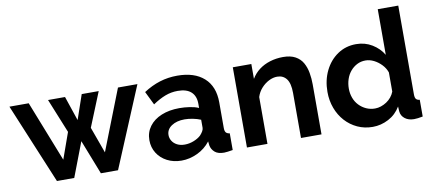

<svg xmlns="http://www.w3.org/2000/svg" viewBox="-67 -978 2784 1235"><g transform="rotate(-10 1324.5 -360.0)"><path d="M711 -524H838L619 0H507L419 -225L333 0H220L2 -524H128L284 -128L345 -299L254 -523H365L419 -363L474 -523H585L494 -299L556 -128Z M851 -155Q851 -206 879.5 -244.5Q908 -283 959 -304Q1010 -325 1076 -325Q1109 -325 1143 -320Q1177 -315 1202 -304V-332Q1202 -382 1172.5 -409Q1143 -436 1085 -436Q1042 -436 1003 -421Q964 -406 921 -377L878 -465Q930 -499 984.5 -516Q1039 -533 1099 -533Q1211 -533 1273.5 -477Q1336 -421 1336 -317V-150Q1336 -129 1343.5 -120Q1351 -111 1368 -109V0Q1350 3 1335.5 5Q1321 7 1311 7Q1271 7 1250.5 -11Q1230 -29 1225 -55L1222 -82Q1188 -38 1137 -14Q1086 10 1033 10Q981 10 939.5 -11.5Q898 -33 874.5 -70.5Q851 -108 851 -155ZM1177 -128Q1188 -140 1195 -152Q1202 -164 1202 -174V-227Q1178 -237 1150 -242.5Q1122 -248 1097 -248Q1045 -248 1011.5 -225.5Q978 -203 978 -166Q978 -146 989 -128Q1000 -110 1021 -99Q1042 -88 1071 -88Q1101 -88 1130 -99.5Q1159 -111 1177 -128Z M1948 0H1814V-294Q1814 -357 1792 -386Q1770 -415 1731 -415Q1704 -415 1676.5 -401Q1649 -387 1627 -362.5Q1605 -338 1595 -306V0H1461V-524H1582V-427Q1602 -461 1633 -484.5Q1664 -508 1704.5 -520.5Q1745 -533 1790 -533Q1839 -533 1870.5 -515.5Q1902 -498 1918.5 -468.5Q1935 -439 1941.5 -402Q1948 -365 1948 -327Z M2033 -262Q2033 -338 2063 -399.5Q2093 -461 2146 -497Q2199 -533 2267 -533Q2325 -533 2371.5 -504.5Q2418 -476 2444 -432V-730H2578V-150Q2578 -129 2585 -120Q2592 -111 2609 -109V0Q2574 7 2552 7Q2516 7 2492.5 -11Q2469 -29 2466 -58L2464 -91Q2435 -42 2385.5 -16Q2336 10 2282 10Q2228 10 2182.5 -11Q2137 -32 2103.5 -69Q2070 -106 2051.5 -155.5Q2033 -205 2033 -262ZM2444 -192V-317Q2434 -346 2412 -369Q2390 -392 2363 -405.5Q2336 -419 2309 -419Q2278 -419 2253 -406Q2228 -393 2209.5 -371Q2191 -349 2181.5 -320Q2172 -291 2172 -259Q2172 -227 2182.5 -198.5Q2193 -170 2213 -149Q2233 -128 2259.5 -116Q2286 -104 2317 -104Q2336 -104 2355.5 -110.5Q2375 -117 2392.5 -128.5Q2410 -140 2423.5 -156.5Q2437 -173 2444 -192Z"/></g></svg>

Font: Raleway Thin
Style: Bold
Weight: 700
Version: Version 4.026